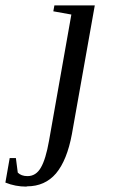

<svg xmlns="http://www.w3.org/2000/svg" viewBox="-129 -479 426 713"><path d="M-29 213 -31 214Q-72 214 -109 199L-93 108H-70L-63 162Q-50 175 -27 175Q5 175 23 143Q41 112 53 44L136 -425L69 -437L73 -459H223L138 19Q120 116 79 165Q38 213 -29 213Z"/></svg>

Font: Libra Serif Modern
Style: Italic
Weight: 400
Italic angle: -12°
Designer: Stefan Peev, Context Ltd
Foundry: Stefan Peev, Context Ltd
Version: Version 1.000